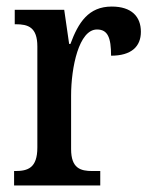

<svg xmlns="http://www.w3.org/2000/svg" viewBox="-20 -566 463 586"><path d="M23 0H286V-44H262C226 -44 197 -52 197 -111V-274C197 -361 221 -476 276 -476C309 -476 319 -451 319 -396C381 -396 410 -424 410 -469C410 -515 382 -546 321 -546C250 -546 219 -497 195 -432H191L176 -536H25V-492H28C66 -492 94 -483 94 -424V-116C94 -53 65 -44 26 -44H23Z"/></svg>

Font: Noto Serif Hebrew Condensed Medium
Style: Regular
Weight: 500
Width: 3
Designer: Monotype Design Team
Foundry: Monotype Imaging Inc.
Version: Version 2.004